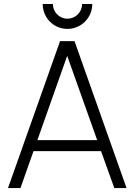

<svg xmlns="http://www.w3.org/2000/svg" viewBox="-20 -960 687 980"><path d="M324 -812.5C393.8 -812.5 451 -868.8 451 -939.6H399C399 -897.9 365.6 -864.6 324 -864.6C283.3 -864.6 250 -897.9 250 -939.6H197.9C197.9 -868.8 254.2 -812.5 324 -812.5ZM563.5 0H626L360.4 -750H286.5L20.8 0H84.4L151 -188.5H495.8ZM170.8 -244.8 322.9 -675 476 -244.8Z"/></svg>

Font: Manrope3 Light
Style: Regular
Weight: 300
Designer: Mikhail Sharanda
Foundry: Mikhail Sharanda
Version: Version 3.000;PS 003.000;hotconv 1.0.88;makeotf.lib2.5.64775